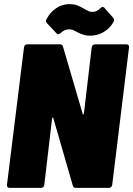

<svg xmlns="http://www.w3.org/2000/svg" viewBox="-20 -916 649 936"><path d="M444 -700H596Q603 -700 606.5 -696Q610 -692 609 -685L527 -15Q526 -8 521.5 -4Q517 0 510 0H350Q338 0 335 -11L240 -340Q238 -343 236 -343Q234 -343 234 -339L196 -15Q195 -8 190.5 -4Q186 0 179 0H27Q20 0 16.5 -4Q13 -8 14 -15L97 -685Q98 -692 102 -696Q106 -700 113 -700H272Q284 -700 287 -689L383 -361Q384 -358 386 -358Q388 -358 389 -362L427 -685Q430 -700 444 -700ZM359 -758Q355 -760 345.5 -765Q336 -770 330 -771.5Q324 -773 318 -773Q294 -773 277 -756Q270 -749 264 -749Q260 -749 256 -753L209 -803Q204 -810 204 -814Q204 -819 207 -823Q225 -857 254.5 -876.5Q284 -896 319 -896Q339 -896 354.5 -890.5Q370 -885 389 -874Q392 -872 400 -867.5Q408 -863 415 -860.5Q422 -858 430 -858Q452 -858 468 -875Q475 -882 481 -882Q485 -882 489 -878L532 -829Q536 -825 536 -818Q536 -814 533 -808Q514 -776 484 -759Q454 -742 419 -742Q402 -742 389 -746Q376 -750 359 -758Z"/></svg>

Font: Barlow Semi Condensed Black
Style: Italic
Weight: 900
Width: 4
Italic angle: -7°
Designer: Jeremy Tribby
Foundry: Tribby Type
Version: Version 1.408